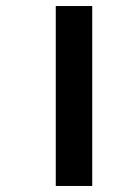

<svg xmlns="http://www.w3.org/2000/svg" viewBox="-20 -617 410 637"><path d="M165 0V-597H286V0Z"/></svg>

Font: Noto Sans Gujarati UI ExtraCondensed
Style: Bold
Weight: 700
Width: 2
Designer: Jelle Bosma - Monotype Design Team, Universal Thirst
Foundry: Monotype Imaging Inc.
Version: Version 2.106; ttfautohint (v1.8.4.7-5d5b)